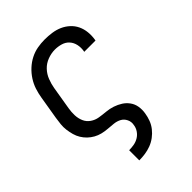

<svg xmlns="http://www.w3.org/2000/svg" viewBox="-218 -624 936 936"><g transform="rotate(-45 250.0 -156.5)"><path d="M177 215V145H178Q194 145 211 142Q228 139 243 130Q258 121 268 106Q278 91 280 74Q284 55 275.5 37.5Q267 20 251 11.5Q235 3 215.5 1Q196 -1 176.5 -2.5Q157 -4 139 -8.5Q121 -13 105 -22Q89 -31 76 -43.5Q63 -56 53.5 -71.5Q44 -87 39 -105Q34 -123 31.5 -142Q29 -161 31 -180.5Q33 -200 36 -219L56 -339Q60 -364 68 -388.5Q76 -413 90.5 -435.5Q105 -458 125 -476.5Q145 -495 168.5 -507Q192 -519 217 -523.5Q242 -528 267 -528Q292 -528 316.5 -524.5Q341 -521 362.5 -511.5Q384 -502 401.5 -486Q419 -470 429 -449Q439 -428 441.5 -403.5Q444 -379 440 -354L439 -349H361L362 -352Q366 -374 361.5 -395Q357 -416 343.5 -431Q330 -446 309.5 -452Q289 -458 268 -458Q243 -458 217.5 -448.5Q192 -439 174 -420Q156 -401 146.5 -376.5Q137 -352 133 -328L113 -208Q109 -185 110 -162.5Q111 -140 119.5 -120.5Q128 -101 146 -88.5Q164 -76 186 -72.5Q208 -69 230.5 -67Q253 -65 274 -58Q295 -51 313 -39.5Q331 -28 343.5 -10.5Q356 7 359.5 29Q363 51 359 74Q356 94 348.5 114Q341 134 327.5 151Q314 168 296.5 181Q279 194 259 201.5Q239 209 218.5 212Q198 215 178 215Z"/></g></svg>

Font: Iosevka Algr
Style: Italic
Weight: 400
Italic angle: -9°
Monospace: yes
Designer: Belleve Invis
Foundry: Belleve Invis
Version: Version 26.0.2; ttfautohint (v1.8.3)